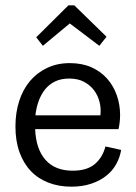

<svg xmlns="http://www.w3.org/2000/svg" viewBox="-20 -691 510 721"><path d="M353 -519 242 -603 141 -519 116 -551 237 -671H259L380 -553ZM435 -128Q430 -99 416 -74Q402 -49 378.5 -30.5Q355 -12 322 -1Q289 10 248 10Q201 10 162 -5Q123 -20 95.5 -49Q68 -78 53 -120Q38 -162 38 -216Q38 -268 52 -311.5Q66 -355 92.5 -386.5Q119 -418 157 -436Q195 -454 242 -454Q288 -454 323 -438.5Q358 -423 382 -396Q406 -369 418.5 -333.5Q431 -298 431 -259Q431 -233 425 -206H112Q115 -131 151 -90.5Q187 -50 253 -50Q306 -50 335.5 -74.5Q365 -99 376 -141ZM357 -258Q360 -283 354 -307.5Q348 -332 333.5 -351.5Q319 -371 296 -383.5Q273 -396 240 -396Q209 -396 186.5 -385Q164 -374 149 -355Q134 -336 125 -311Q116 -286 113 -258Z"/></svg>

Font: Zilla Slab Regular
Style: Regular
Weight: 400
Designer: Typotheque.com
Foundry: Typotheque type foundry
Version: Version 1.0; 2017